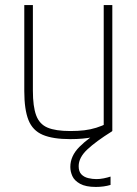

<svg xmlns="http://www.w3.org/2000/svg" viewBox="-20 -540 540 759"><path d="M258 10Q189 10 149 -7Q109 -24 92.5 -65.5Q76 -107 76 -180V-520H110V-181Q110 -119 123 -84Q136 -49 168 -35.5Q200 -22 258 -22Q289 -22 313.5 -25Q338 -28 360.5 -35Q383 -42 405 -53L390 -30V-520H424V-22Q389 -6 348.5 2Q308 10 258 10ZM359 199Q319 199 296.5 186.5Q274 174 266 156Q258 138 258 120Q258 77 293.5 41Q329 5 393 -33L423 -21Q359 19 325 51Q291 83 291 117Q291 138 301.5 149Q312 160 328.5 164Q345 168 361 168Q375 168 390 165Q405 162 417 158V191Q404 195 389 197Q374 199 359 199Z"/></svg>

Font: M PLUS Code Latin ExtraLight
Style: Regular
Weight: 250
Designer: Coji Morishita
Foundry: UNDERFOREST DESIGN
Version: Version 1.002; ttfautohint (v1.8.3)